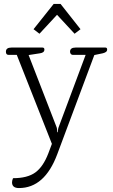

<svg xmlns="http://www.w3.org/2000/svg" viewBox="-20 -729 571 973"><path d="M150 -581 252 -709H287L388 -581L358 -558L269 -654L180 -558ZM41 195Q41 186 46 174Q119 174 159 145Q199 116 225 48L243 0L65 -451H23Q10 -451 10 -467Q10 -488 38 -488H195Q205 -488 205 -478Q205 -462 183 -459L125 -450L267 -84Q269 -78 269.5 -70Q270 -62 270 -59H273Q273 -62 274 -70.5Q275 -79 277 -84L414 -451H348Q343 -451 339 -455.5Q335 -460 335 -467Q335 -488 363 -488H514Q523 -488 523 -478Q523 -470 516.5 -465.5Q510 -461 501 -459L458 -450L270 53Q206 224 76 224Q41 224 41 195Z"/></svg>

Font: Maitree Light
Style: Regular
Weight: 300
Designer: CadsonDemak Team
Foundry: CadsonDemak
Version: Version 1.001